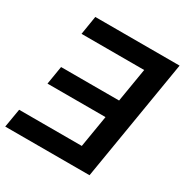

<svg xmlns="http://www.w3.org/2000/svg" viewBox="-180 -863 961 998"><g transform="rotate(30 300.0 -364.0)"><path d="M613.8 -727.5 493.2 0H-12.7L6.3 -111.8H382.3L414.1 -303.2H65.9L84 -413.1H432.1L465.8 -615.7H89.8L107.9 -727.5Z"/></g></svg>

Font: Inter Display SemiBold
Style: Italic
Weight: 600
Italic angle: -9.39999°
Designer: Rasmus Andersson
Foundry: rsms
Version: Version 4.000;git-a52131595